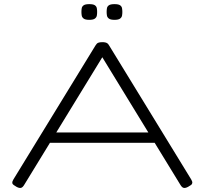

<svg xmlns="http://www.w3.org/2000/svg" viewBox="-20 -898 1045 929"><path d="M905 -30Q911 -20 910.5 -13.5Q910 -7 904.5 -3Q899 1 890 6Q877 13 868.5 11Q860 9 852 -5L475 -621L98 -5Q90 9 81.5 11Q73 13 60 6Q52 1 46 -3Q40 -7 39.5 -13.5Q39 -20 45 -30L442 -678Q448 -688 455 -691Q462 -694 475 -694Q484 -694 490 -692.5Q496 -691 500 -688Q504 -685 508 -678ZM165 -207 185 -257H743L762 -207ZM534 -802Q515 -802 507 -808Q499 -814 497.5 -822.5Q496 -831 496 -840Q496 -850 497.5 -858.5Q499 -867 507 -872.5Q515 -878 534 -878Q553 -878 561 -872.5Q569 -867 570.5 -858Q572 -849 572 -840Q572 -831 570.5 -822.5Q569 -814 561 -808Q553 -802 534 -802ZM412 -802Q393 -802 385 -808Q377 -814 375.5 -822.5Q374 -831 374 -840Q374 -850 375.5 -858.5Q377 -867 385 -872.5Q393 -878 412 -878Q431 -878 439 -872.5Q447 -867 448.5 -858Q450 -849 450 -840Q450 -831 448.5 -822.5Q447 -814 439 -808Q431 -802 412 -802Z"/></svg>

Font: Fredoka Expanded Light
Style: Regular
Weight: 300
Width: 7
Designer: Ben Nathan
Foundry: Milena B. Brandão, Ben Nathan
Version: Version 2.001